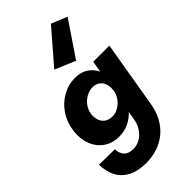

<svg xmlns="http://www.w3.org/2000/svg" viewBox="-359 -907 1229 1229"><g transform="rotate(-45 255.5 -292.5)"><path d="M-42 32Q-41 95 -16.5 141.5Q8 188 58 213.5Q108 239 183 239Q257 238 316.5 209Q376 180 415.5 124.5Q455 69 468 -10L544 -460H398L321 -10Q314 27 294.5 55.5Q275 84 246.5 100.5Q218 117 184 117Q156 116 137.5 106.5Q119 97 110 78Q101 59 100 34ZM-4 -236Q-12 -170 8.5 -117Q29 -64 73 -33.5Q117 -3 177 -3Q223 -3 262 -21Q301 -39 330.5 -70.5Q360 -102 379.5 -144.5Q399 -187 405 -236Q411 -284 403.5 -326Q396 -368 375.5 -400.5Q355 -433 322 -451.5Q289 -470 242 -470Q182 -470 128.5 -440Q75 -410 40 -357.5Q5 -305 -4 -236ZM152 -236Q158 -268 177 -293.5Q196 -319 224.5 -334Q253 -349 283 -348Q304 -347 320 -338.5Q336 -330 346 -315Q356 -300 359.5 -280Q363 -260 360 -237Q356 -213 344 -192Q332 -171 314.5 -156Q297 -141 276.5 -132.5Q256 -124 234 -125Q204 -126 184 -141Q164 -156 156 -181Q148 -206 152 -236ZM325 -542 486 -780 379 -824 186 -601Z"/></g></svg>

Font: Jost
Style: Bold Italic
Weight: 700
Italic angle: -5°
Version: Version 3.710